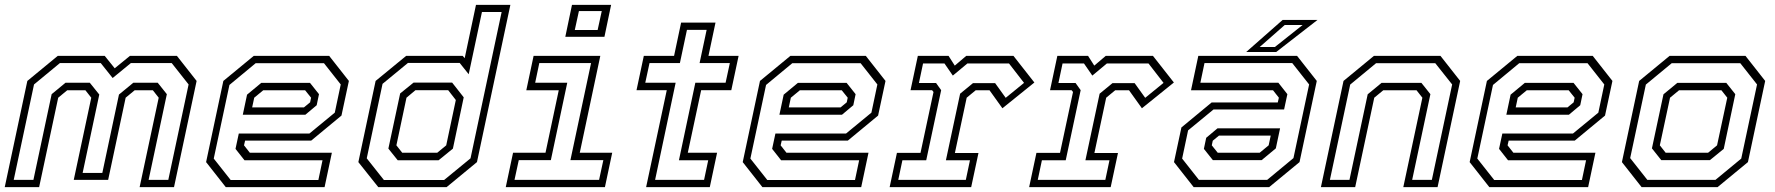

<svg xmlns="http://www.w3.org/2000/svg" viewBox="-22 -770 7303 790"><path d="M-2.5 0 90.5 -437 215.5 -540H409L450 -489L512.5 -540H706L787 -437L694 0H552.5L631 -368L607 -398.5H532L495 -368L423 -30H281.5L353.5 -368L329.5 -398.5H254.5L217.5 -368L139 0ZM34.5 -30H115.5L190.5 -382.5L247.5 -429.5H347.5L386.5 -381L318 -58.5H399L467.5 -381L526.5 -429.5H627L664.5 -382.5L589.5 -30H670.5L754 -422.5L684.5 -510.5H516.5L441.5 -449L392.5 -510.5H224.5L118 -422.5Z M1332.5 -540 1413.5 -437 1383 -294.5 1258.5 -191.5H986.5L982 -172L1006 -141.5H1343.5L1313.5 0H907L826 -103L897 -437L1022 -540ZM1253.5 -429 1290.5 -382.5 1281 -337 1234.5 -298H977L994.5 -380.5L1053 -429ZM1311 -510H1030L922 -420.5L857.5 -117.5L927 -29.5H1288L1305 -110.5H984L947 -157.5L960.5 -220.5H1251L1355.5 -306.5L1380 -422.5ZM1233.5 -398.5H1061L1024 -368L1015.5 -328H1228.5L1254 -349L1258 -368Z M1815.5 0H1534.5L1452.5 -103L1523.5 -437L1649 -540H1882L1890 -530.5L1936.5 -750H2078L1940.5 -103ZM1782.5 -110.5H1614.5L1576 -158.5L1624.5 -385.5L1679.5 -430H1838.5L1886 -369.5L1841.5 -158.5ZM1777 -141.5 1814 -172 1853.5 -358.5 1822 -399H1687.5L1650.5 -368L1609 -172L1633 -141.5ZM1805.5 -29.5 1914 -118.5 2042 -720.5H1961L1906.5 -464.5L1869.5 -511H1656.5L1552 -425L1487 -118.5L1557.5 -29.5Z M2304 -618.5 2331.5 -750H2492.5L2465 -618.5ZM2343 -646.5H2437L2454 -724.5H2360ZM2059 0 2089 -141.5H2222.5L2277 -398.5H2143.5L2173.5 -540H2448L2363.5 -141.5H2497L2467 0ZM2095 -30H2443L2460.5 -111H2325L2410 -510.5H2197L2180 -429.5H2312L2244.5 -111H2112.5Z M2636.5 0 2721.5 -399H2597L2627 -540H2751.5L2780.5 -677H2922L2893 -540H3017L2987 -399H2863L2808 -141.5H2928.5L2898.5 0ZM2673.5 -30H2875L2892 -110.5H2771.5L2839 -429.5H2963.5L2981 -510.5H2856.5L2885.5 -647H2804.5L2775.5 -510.5H2650.5L2633 -429.5H2758Z M3540.5 -540 3621.5 -437 3591 -294.5 3466.5 -191.5H3194.5L3190 -172L3214 -141.5H3551.5L3521.5 0H3115L3034 -103L3105 -437L3230 -540ZM3461.5 -429 3498.5 -382.5 3489 -337 3442.5 -298H3185L3202.5 -380.5L3261 -429ZM3519 -510H3238L3130 -420.5L3065.5 -117.5L3135 -29.5H3496L3513 -110.5H3192L3155 -157.5L3168.5 -220.5H3459L3563.5 -306.5L3588 -422.5ZM3441.5 -398.5H3269L3232 -368L3223.5 -328H3436.5L3462 -349L3466 -368Z M3638.5 0 3668.5 -141H3765.5L3819 -391.5L3813 -399H3724.5L3754.5 -540H3881L3906.5 -500L3953.5 -540H4148L4234 -430.5L4102.5 -324.5L4049.5 -398.5H3992.5L3955.5 -368L3907 -140.5H4004L3974 0ZM3674 -30H3952L3969 -110.5H3870L3928.5 -384.5L3981.5 -428H4072.5L4116 -367.5L4191.5 -429L4129.5 -509H3958.5L3898.5 -459L3864 -509H3776L3759 -428.5H3829.5L3850.5 -399L3789 -110.5H3691Z M4212.5 0 4242.5 -141H4339.5L4393 -391.5L4387 -399H4298.5L4328.5 -540H4455L4480.5 -500L4527.5 -540H4722L4808 -430.5L4676.5 -324.5L4623.5 -398.5H4566.5L4529.5 -368L4481 -140.5H4578L4548 0ZM4248 -30H4526L4543 -110.5H4444L4502.5 -384.5L4555.5 -428H4646.5L4690 -367.5L4765.5 -429L4703.5 -509H4532.5L4472.5 -459L4438 -509H4350L4333 -428.5H4403.5L4424.5 -399L4363 -110.5H4265Z M4889.5 0 4808.5 -103 4839 -245.5 4963.5 -348.5H5235.5L5240 -368L5216 -398.5H4878.5L4908.5 -540H5315L5396 -437L5325 -103L5200 0ZM4968.5 -111 4931.5 -157.5 4941 -203 4987.5 -242H5245L5227.5 -159.5L5169 -111ZM4911 -30H5192L5300 -119.5L5364.5 -422.5L5295 -510.5H4934L4917 -429.5H5238L5275 -382.5L5261.5 -319.5H4971L4866.5 -233.5L4842 -117.5ZM4988.5 -141.5H5161L5198 -172L5206.5 -212H4993.5L4968 -191L4964 -172ZM5105.5 -556 5255.5 -688H5399L5229 -556ZM5161 -576.5H5223.5L5337.5 -667H5264Z M5413 0 5506 -437 5631 -540H5905L5986 -437L5893 0H5752L5830.5 -368L5806.5 -398.5H5669.5L5632.5 -368L5554 0ZM5450 -30H5530.5L5605.5 -382L5662.5 -429H5826.5L5863.5 -382.5L5788.5 -30H5869.5L5953 -422.5L5883.5 -510H5640L5533.5 -422Z M6531.5 -540 6612.5 -437 6582 -294.5 6457.5 -191.5H6185.5L6181 -172L6205 -141.5H6542.5L6512.5 0H6106L6025 -103L6096 -437L6221 -540ZM6452.5 -429 6489.5 -382.5 6480 -337 6433.5 -298H6176L6193.5 -380.5L6252 -429ZM6510 -510H6229L6121 -420.5L6056.5 -117.5L6126 -29.5H6487L6504 -110.5H6183L6146 -157.5L6159.5 -220.5H6450L6554.5 -306.5L6579 -422.5ZM6432.5 -398.5H6260L6223 -368L6214.5 -328H6427.5L6453 -349L6457 -368Z M6732.5 0 6651.5 -103 6722.5 -437 6847.5 -540H7160L7241 -437L7170 -103L7045 0ZM6756 -30H7036.5L7142.5 -117.5L7207.5 -422.5L7138.5 -510H6856.5L6750 -422L6685.5 -119.5ZM6813.5 -111 6775 -159.5 6822.5 -382 6879.5 -429H7081L7118 -382.5L7070.5 -157.5L7013.5 -111ZM6831.5 -141.5H7006L7043 -172L7085 -368L7061 -398.5H6886.5L6849.5 -368L6807.5 -172Z"/></svg>

Font: Tourney Thin Light
Style: Italic
Weight: 300
Italic angle: -12°
Version: Version 1.015